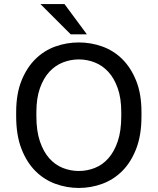

<svg xmlns="http://www.w3.org/2000/svg" viewBox="-20 -920 780 950"><path d="M370 10Q310 10 254 -10.5Q198 -31 155 -74Q112 -117 86 -184Q60 -251 60 -345V-365Q60 -455 86 -520Q112 -585 155 -627.5Q198 -670 254 -690Q310 -710 370 -710Q430 -710 486 -690Q542 -670 585 -627.5Q628 -585 654 -520Q680 -455 680 -365V-345Q680 -251 654 -184Q628 -117 585 -74Q542 -31 486 -10.5Q430 10 370 10ZM370 -74Q411 -74 449 -89Q487 -104 516 -136.5Q545 -169 562.5 -220.5Q580 -272 580 -345V-365Q580 -434 562.5 -483.5Q545 -533 516 -564.5Q487 -596 449 -611Q411 -626 370 -626Q329 -626 291 -611Q253 -596 224 -564.5Q195 -533 177.5 -483.5Q160 -434 160 -365V-345Q160 -272 177.5 -220.5Q195 -169 224 -136.5Q253 -104 291 -89Q329 -74 370 -74ZM330 -750 180 -900H299L410 -750Z"/></svg>

Font: Golos Text VF
Style: Regular
Weight: 400
Designer: A.Korolkova, Vitaly Kuzmin
Foundry: ParaType Ltd
Version: Version 2.003